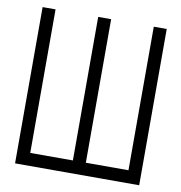

<svg xmlns="http://www.w3.org/2000/svg" viewBox="-79 -774 799 847"><g transform="rotate(10 320.5 -350.0)"><path d="M542 -700V-57H351V-700H293V-57H102V-700H44V0H600V-700Z"/></g></svg>

Font: Advent Pro
Style: Regular
Weight: 400
Designer: VivaRado, Andreas Kalpakidis
Foundry: VivaRado, Andreas Kalpakidis
Version: Version 3.000